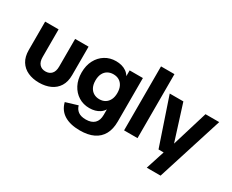

<svg xmlns="http://www.w3.org/2000/svg" viewBox="-125 -1162 2216 1832"><g transform="rotate(30 983.0 -246.5)"><path d="M280.8 12Q211.5 12 157.6 -12.4Q103.6 -36.9 72.8 -86.1Q42 -135.4 42 -209.4V-522.2H190V-217.4Q190 -165.2 214.5 -138.4Q238.9 -111.5 280.8 -111.5Q323.3 -111.5 347.8 -138.4Q372.2 -165.2 372.2 -217.4V-522.2H520.2V-209.4Q520.2 -135.4 489.4 -86.1Q458.6 -36.9 404.4 -12.4Q350.3 12 280.8 12Z M846.8 212Q740.2 212 674.1 171.4Q608 130.8 587.5 49.3L718.6 9.7Q728.6 48.1 759 70.7Q789.4 93.2 843.7 93.2Q905.4 93.2 938.1 61.7Q970.8 30.1 970.8 -31.2V-91.7Q955.7 -66.1 931.7 -49.8Q907.8 -33.4 879 -25.7Q850.2 -18 818.2 -18Q751.6 -18 699 -50.5Q646.4 -83.1 616 -141.4Q585.7 -199.7 585.7 -276.2Q585.7 -353.5 616 -411.3Q646.4 -469.1 699 -501.6Q751.6 -534.2 818.2 -534.2Q850.4 -534.2 879.8 -526.5Q909.1 -518.8 932.9 -502.1Q956.8 -485.5 972.9 -458.9V-522.2H1118.8V-43.1Q1118.8 40.5 1087.5 97.3Q1056.1 154.2 995.8 183.1Q935.5 212 846.8 212ZM858.8 -138.9Q894.7 -138.9 921.5 -154.9Q948.3 -170.8 963.8 -201.4Q979.4 -232 979.4 -276.2Q979.4 -321.2 963.8 -351.6Q948.3 -382.1 921.5 -397.7Q894.7 -413.3 858.8 -413.3Q823.6 -413.3 796.3 -397.7Q769 -382.1 753.5 -351.5Q738.1 -320.9 738.1 -275.9Q738.1 -232 753.5 -201.4Q769 -170.8 796.3 -154.9Q823.6 -138.9 858.8 -138.9Z M1213 0V-705H1361V0Z M1578.5 200 1658.2 -47 1672 -73.4 1808.7 -522.2H1959.7L1730.4 200ZM1588.7 -6.5 1414.4 -522.2H1564.7L1692.8 -116.9H1735.1L1719.7 -6.5Z"/></g></svg>

Font: TikTok Sans Light
Style: Regular
Weight: 300
Version: Version 4.000